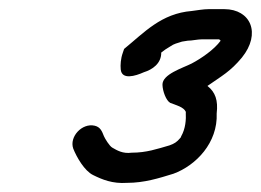

<svg xmlns="http://www.w3.org/2000/svg" viewBox="-20 -694 571 420"><path d="M422.4 -608H459.4C459.9 -607.3 461 -606.3 462.7 -605C448.5 -585.6 420.6 -566.3 399.1 -555C379.6 -545.1 334.8 -531.7 335.4 -508.5C335.8 -494.3 343.4 -474 352.3 -469C364.8 -464 381.8 -460.2 386.7 -449L386.4 -448C387.3 -432.5 385.9 -412.7 376.4 -396C376 -394 374.9 -392.3 373.3 -391C367.2 -383.7 361.4 -379.7 350.8 -376C323.7 -368.2 300.6 -360 268.1 -360C248.4 -357.3 235.9 -365.2 225.7 -371C219.4 -374.5 209.7 -390.7 207.4 -396C203.2 -406.6 199.7 -416.1 187.2 -419C159.3 -425.5 131.2 -394.6 140.2 -369C147.6 -350.2 164.9 -320 183.8 -311C203.4 -301.3 225.9 -291.8 257.9 -294C295.4 -294 327.5 -304.1 359.5 -314C408.8 -332.1 456.7 -381.8 454 -446C457.4 -474.6 451 -492.5 433.8 -506C465.9 -528.4 483.9 -537.6 509.1 -568C551.8 -620.8 528.5 -674 470.6 -674H436.6C424.8 -674 411.8 -671.5 399.7 -670C332.3 -664.5 295.4 -622.7 251.5 -587C251.4 -586.3 250.4 -583.5 248.6 -578.5C244.1 -566.2 243.1 -551.7 244.1 -542C246.5 -518.9 275.6 -527.4 294.7 -536C313.3 -541.7 333.1 -555.2 332.7 -579C338.4 -583.7 344.8 -588 351.7 -592C361.9 -599.1 366.5 -598.9 378.2 -603L390.7 -605C400.3 -605 412 -608 422.4 -608Z"/></svg>

Font: HoneyBee
Style: RegIt
Weight: 400
Foundry: Cannot Into Space Fonts
Version: Version 0.89